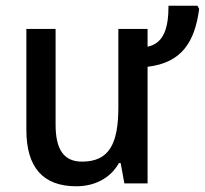

<svg xmlns="http://www.w3.org/2000/svg" viewBox="-20 -640 715 670"><path d="M675 -609 669 -620H568C568 -545 553 -489 495 -477V-539H393V-266C393 -138 361 -76 266 -76C203 -76 174 -118 174 -205V-539H72V-187C72 -56 130 10 246 10C308 10 364 -16 395 -71H401L414 0H495V-407C616 -421 660 -496 675 -609Z"/></svg>

Font: Noto Sans SemiCondensed Medium
Style: Regular
Weight: 500
Width: 4
Designer: Monotype Design Team
Foundry: Monotype Imaging Inc.
Version: Version 2.013